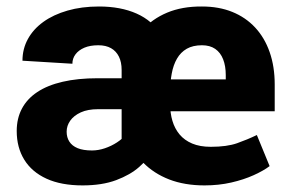

<svg xmlns="http://www.w3.org/2000/svg" viewBox="-20 -558 885 588"><path d="M352.5 -89.4V-343.8Q352.5 -367.7 344.2 -384.5Q335.9 -401.4 320.1 -410.4Q304.2 -419.4 281.2 -419.4Q255.9 -419.4 238.3 -411.9Q220.7 -404.3 211.2 -391.6Q201.7 -378.9 201.7 -362.8L48.8 -372.1Q48.8 -408.2 65.4 -438.5Q82 -468.8 112.8 -491Q143.6 -513.2 186.8 -525.6Q230 -538.1 283.2 -538.1Q349.6 -538.1 398.4 -516.4Q447.3 -494.6 473.9 -451.2Q500.5 -407.7 500.5 -342.8V-106.4ZM374 -318.4 375 -223.6H280.3Q249 -223.6 227.5 -213.9Q206.1 -204.1 195.1 -188.5Q184.1 -172.9 184.1 -154.8Q184.1 -137.2 192.4 -124.3Q200.7 -111.3 217.8 -104.2Q234.9 -97.2 261.7 -97.2Q281.2 -97.2 301.3 -104Q321.3 -110.8 338.1 -121.8Q355 -132.8 365.2 -145.5Q375.5 -158.2 375.5 -169.4L445.8 -94.2Q433.6 -70.8 406.2 -46.6Q378.9 -22.5 335.7 -6.3Q292.5 9.8 232.9 9.8Q167.5 9.8 122.6 -10.7Q77.6 -31.2 54.4 -68.8Q31.2 -106.4 31.2 -156.7Q31.2 -195.3 47.1 -225.3Q63 -255.4 94.2 -276.1Q125.5 -296.9 171.9 -307.6Q218.3 -318.4 279.3 -318.4ZM606.4 9.8Q545.4 9.8 498 -8.5Q450.7 -26.9 418.2 -60.3Q385.7 -93.8 369.4 -139.4Q353 -185.1 353 -239.7V-275.4Q353 -333.5 368.7 -381.6Q384.3 -429.7 415 -464.8Q445.8 -500 491.9 -519.3Q538.1 -538.6 598.6 -538.1Q650.4 -538.1 691.4 -521.5Q732.4 -504.9 761.5 -473.6Q790.5 -442.4 805.9 -398.2Q821.3 -354 821.3 -299.3V-217.3H413.6V-314.9H671.4V-328.1Q671.4 -356 663.3 -376.5Q655.3 -397 639.2 -408.2Q623 -419.4 598.6 -419.4Q570.8 -419.4 552 -408.7Q533.2 -397.9 522 -378.4Q510.7 -358.9 505.9 -332.5Q501 -306.2 501 -275.4V-239.7Q501 -211.4 508.1 -187.7Q515.1 -164.1 530 -146.2Q544.9 -128.4 568.6 -118.4Q592.3 -108.4 625.5 -108.4Q674.8 -108.4 706.1 -119.4Q737.3 -130.4 766.6 -144.5L805.7 -49.3Q787.1 -35.2 756.8 -21.5Q726.6 -7.8 688.2 1Q649.9 9.8 606.4 9.8Z"/></svg>

Font: Roboto ExtraBold
Style: Regular
Weight: 800
Designer: Christian Robertson
Foundry: Google
Version: Version 3.009; 2024